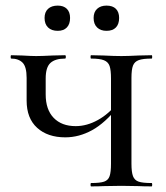

<svg xmlns="http://www.w3.org/2000/svg" viewBox="-20 -665 593 685"><path d="M75 -306V-387Q75 -427 60.5 -441.5Q46 -456 20 -456Q18 -456 18 -462Q18 -468 20 -468L59 -467Q93 -465 109 -465Q128 -465 168 -467L212 -468Q215 -468 215 -462Q215 -456 212 -456Q177 -456 160 -440.5Q143 -425 143 -385V-328Q143 -274 171.5 -244.5Q200 -215 250 -215Q290 -215 329.5 -237Q369 -259 398 -297L402 -285Q355 -226 308.5 -200.5Q262 -175 213 -175Q150 -175 112.5 -209Q75 -243 75 -306ZM305 -12Q337 -12 351.5 -17Q366 -22 371 -36.5Q376 -51 376 -81V-385Q376 -415 371 -429.5Q366 -444 351 -450Q336 -456 305 -456Q303 -456 303 -462Q303 -468 305 -468L349 -467Q389 -465 413 -465Q435 -465 475 -467L521 -468Q523 -468 523 -462Q523 -456 521 -456Q490 -456 475 -450.5Q460 -445 454.5 -431Q449 -417 449 -387V-81Q449 -51 454.5 -36.5Q460 -22 474.5 -17Q489 -12 521 -12Q523 -12 523 -6Q523 0 521 0Q492 0 475 -1L413 -2L349 -1Q333 0 305 0Q303 0 303 -6Q303 -12 305 -12ZM139 -601Q139 -622 151.5 -633.5Q164 -645 186 -645Q207 -645 218.5 -633.5Q230 -622 230 -601Q230 -579 218.5 -567Q207 -555 186 -555Q164 -555 151.5 -567Q139 -579 139 -601ZM314 -601Q314 -622 326.5 -633.5Q339 -645 360 -645Q382 -645 393.5 -633.5Q405 -622 405 -601Q405 -579 393.5 -567Q382 -555 360 -555Q339 -555 326.5 -567Q314 -579 314 -601Z"/></svg>

Font: Cormorant SC Medium
Style: Regular
Weight: 500
Designer: Christian Thalmann (Catharsis Fonts)
Foundry: Catharsis Fonts
Version: Version 4.000